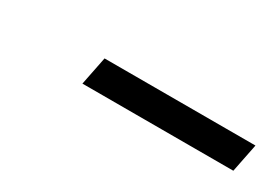

<svg xmlns="http://www.w3.org/2000/svg" viewBox="-14 -690 416 292"><g transform="rotate(30 194.0 -544.0)"><path d="M113 -519 123 -569H388L378 -519Z"/></g></svg>

Font: Ysabeau Office
Style: Italic
Weight: 400
Italic angle: -12°
Designer: Christian Thalmann (Catharsis Fonts)
Version: Version 2.001;gftools[0.9.30]; featfreeze: tnum,lnum,ss02